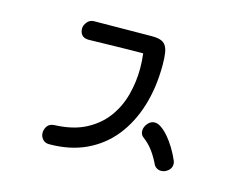

<svg xmlns="http://www.w3.org/2000/svg" viewBox="-78 -625 960 756"><g transform="rotate(15 402.5 -247.0)"><path d="M218.8 -426.8Q199.2 -426.8 190.4 -437Q181.6 -447.3 181.6 -462.9Q181.6 -476.6 192.4 -489.7Q203.1 -502.9 220.7 -502.9L455.1 -504.9Q476.6 -504.9 490.2 -500.5Q503.9 -496.1 511.7 -484.9Q519.5 -473.6 522.5 -454.1Q525.4 -434.6 525.4 -405.3Q525.4 -314.5 502 -238.3Q478.5 -162.1 434.1 -106.4Q389.6 -50.8 324.2 -20Q258.8 10.7 173.8 10.7Q157.2 10.7 147.5 -0.5Q137.7 -11.7 137.7 -26.4Q137.7 -41 146.5 -53.7Q155.3 -66.4 175.8 -67.4Q250 -70.3 300.8 -96.7Q351.6 -123 383.3 -165.5Q415 -208 429.2 -261.2Q443.4 -314.5 443.4 -370.1Q443.4 -385.7 442.4 -400.4Q441.4 -415 439.5 -430.7Q386.7 -430.7 326.7 -429.2Q266.6 -427.7 218.8 -426.8ZM527.3 -110.4Q514.6 -119.1 514.6 -135.7Q514.6 -151.4 526.4 -165.5Q538.1 -179.7 554.7 -179.7Q567.4 -179.7 582 -169.4Q596.7 -159.2 611.8 -141.6Q627 -124 641.1 -100.6Q655.3 -77.1 666 -51.8Q668 -43.9 668 -40Q668 -23.4 654.8 -12.7Q641.6 -2 627 -2Q616.2 -2 607.4 -7.8Q598.6 -13.7 593.8 -26.4Q577.1 -58.6 561.5 -77.6Q545.9 -96.7 527.3 -110.4Z"/></g></svg>

Font: Gamja Flower
Style: Regular
Weight: 400
Designer: YoonDesign Inc.
Foundry: YoonDesign Inc.
Version: Version 3.00;build 20171102